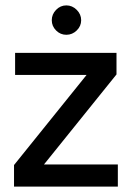

<svg xmlns="http://www.w3.org/2000/svg" viewBox="-20 -692 495 712"><path d="M32 0V-80L301 -414H36V-496H412V-416L143 -82H417V0ZM226 -563Q204 -563 188 -579Q172 -595 172 -617Q172 -639 188 -655.5Q204 -672 226 -672Q248 -672 264.5 -655.5Q281 -639 281 -617Q281 -595 264.5 -579Q248 -563 226 -563Z"/></svg>

Font: DM Sans 28pt Medium
Style: Regular
Weight: 500
Version: Version 4.004;gftools[0.9.30]